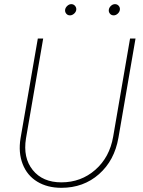

<svg xmlns="http://www.w3.org/2000/svg" viewBox="-20 -897 691 927"><path d="M634.3 -710.9 551.8 -231.9Q532.7 -122.1 458 -56.2Q383.3 9.8 276.4 9.8Q208.5 9.8 159.7 -20Q110.8 -49.8 89.4 -105Q67.9 -160.2 79.1 -229L162.6 -710.9H188.5L105.5 -229Q90.3 -135.3 138.2 -75.9Q186 -16.6 276.4 -16.6Q371.1 -16.6 440.2 -77.1Q509.3 -137.7 526.4 -237.3L607.9 -710.9ZM294.4 -850.1Q295.9 -860.4 304.9 -868.7Q314 -877 324.2 -877Q335.4 -877 342.5 -868.4Q349.6 -859.9 348.1 -849.1Q346.7 -838.9 337.4 -830.8Q328.1 -822.8 317.9 -822.8Q306.6 -822.8 299.8 -831.1Q293 -839.4 294.4 -850.1ZM505.4 -850.1Q506.8 -860.4 515.6 -868.7Q524.4 -877 535.2 -877Q546.4 -877 553.5 -868.4Q560.5 -859.9 558.6 -849.1Q557.1 -838.9 548.1 -830.8Q539.1 -822.8 528.8 -822.8Q517.6 -822.8 510.7 -831.1Q503.9 -839.4 505.4 -850.1Z"/></svg>

Font: TypoPRO Roboto
Style: Italic
Weight: 250
Italic angle: -12°
Designer: Google
Version: Version 2.136; 2016